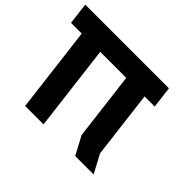

<svg xmlns="http://www.w3.org/2000/svg" viewBox="-159 -941 1179 1179"><g transform="rotate(45 430.0 -351.5)"><path d="M257 -561.9H483.1L537.3 -120L600.9 -0.9H760.7L697.1 -120L643 -561H731.1L713.8 -702H625.7L625.6 -702.1H465.8H239.7H79.9L80 -702H-13.2L4.1 -561H97.3L166 -0.9H325.8Z"/></g></svg>

Font: Hussar
Style: BdOpOblOne
Weight: 700
Foundry: Cannot Into Space Fonts
Version: Version 2.00